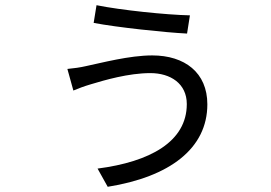

<svg xmlns="http://www.w3.org/2000/svg" viewBox="-20 -657 1040 738"><path d="M698 -257C698 -112 556 -35 355 -9L394 61C632 23 777 -86 777 -256C777 -378 690 -444 565 -444C477 -444 369 -415 311 -403C290 -398 262 -394 239 -392L262 -309C278 -316 305 -326 329 -333C382 -349 474 -376 558 -376C635 -376 698 -336 698 -257ZM351 -637 340 -569C428 -552 616 -532 699 -528L710 -598C618 -600 445 -618 351 -637Z"/></svg>

Font: Noto Sans CJK JP
Style: Regular
Weight: 400
Designer: Ryoko NISHIZUKA 西塚涼子 (kana, bopomofo & ideographs); Paul D. Hunt (Latin, Greek & Cyrillic); Sandoll Communications 산돌커뮤니
Foundry: Adobe
Version: Version 2.004;hotconv 1.0.118;makeotfexe 2.5.65603